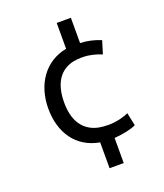

<svg xmlns="http://www.w3.org/2000/svg" viewBox="-147 -795 859 1006"><g transform="rotate(-20 282.5 -292.0)"><path d="M289 113H368V-27C416 -30 470 -42 490 -54L475 -126C456 -117 416 -103 364 -102C343 -102 324 -104 307 -107C219 -126 183 -198 183 -290C183 -398 225 -461 304 -478C316 -480 331 -482 345 -482H355C394 -482 432 -471 460 -459L482 -531C445 -546 407 -555 368 -556V-697H289V-553C167 -530 94 -425 94 -290C94 -156 161 -54 289 -31Z"/></g></svg>

Font: Repo
Style: Regular
Weight: 400
Designer: Stefan Peev
Foundry: Context Ltd
Version: Version 0.000